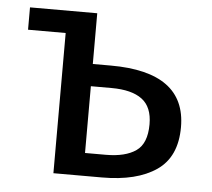

<svg xmlns="http://www.w3.org/2000/svg" viewBox="-44 -588 703 636"><g transform="rotate(5 307.5 -270.5)"><path d="M254.4 -540.5V-371.8H314.4Q563.6 -371.8 563.6 -188.7Q563.6 -89.7 498.2 -44.9Q432.8 0 317.4 0H155.9V-466.2H30.8V-540.5ZM254.4 -297.9V-75.9H323.6Q388.2 -75.9 423.6 -100.5Q459 -125.1 459 -189.2Q459 -246.7 424.6 -272.3Q390.3 -297.9 323.1 -297.9Z"/></g></svg>

Font: Fira Code Fixed Retina
Style: Regular
Weight: 450
Monospace: yes
Designer: Carrois Corporate, Edenspiekermann AG, Nikita Prokopov
Foundry: Carrois Corporate, Edenspiekermann AG, Nikita Prokopov
Version: Version 5.002